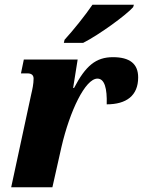

<svg xmlns="http://www.w3.org/2000/svg" viewBox="-20 -786 600 806"><path d="M248 -606H329C398 -641 511 -724 539 -756L542 -766H368C339 -723 286 -657 251 -619ZM111 -390 27 0H200L238 -169C273 -320 338 -456 389 -456C419 -456 430 -415 428 -348C510 -348 560 -384 560 -461C560 -518 525 -546 454 -546C382 -546 339 -509 291 -417H287L306 -536H80L68 -478H95C114 -478 121 -469 121 -456C121 -434 116 -411 111 -390Z"/></svg>

Font: Noto Serif Condensed Black
Style: Italic
Weight: 900
Width: 3
Italic angle: -12°
Designer: Monotype Design Team
Foundry: Monotype Imaging Inc.
Version: Version 2.013